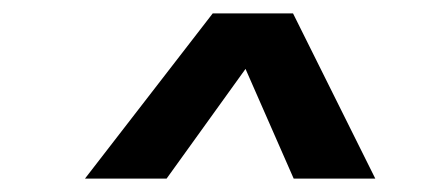

<svg xmlns="http://www.w3.org/2000/svg" viewBox="-20 -720 630 287"><path d="M107 -453 298 -700H418L541 -453H419L347 -617L229 -453Z"/></svg>

Font: Host Grotesk ExtraBold
Style: Italic
Weight: 800
Italic angle: -8°
Designer: Doğukan Karapınar
Foundry: Element Type
Version: Version 1.003; ttfautohint (v1.8.4.7-5d5b)